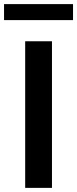

<svg xmlns="http://www.w3.org/2000/svg" viewBox="-44 -911 374 931"><path d="M208 0H78.1V-710.9H208ZM310.1 -813.5H-24.4V-891.1H310.1Z"/></svg>

Font: Heebo SemiBold
Style: Regular
Weight: 600
Designer: Oded Ezer
Foundry: Ezer Type House
Version: Version 3.100